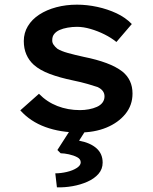

<svg xmlns="http://www.w3.org/2000/svg" viewBox="-20 -558 656 823"><path d="M319 10Q239 10 174.5 -13.5Q110 -37 67 -85L147 -156Q181 -121 226 -103.5Q271 -86 323 -86Q342 -86 361 -89.5Q380 -93 395.5 -100Q411 -107 419.5 -118.5Q428 -130 428 -145Q428 -171 398 -185Q380 -191 354 -198.5Q328 -206 294 -213Q236 -225 193.5 -241Q151 -257 125 -280Q104 -299 93 -324.5Q82 -350 82 -382Q82 -417 99.5 -446Q117 -475 148.5 -495.5Q180 -516 221.5 -527Q263 -538 310 -538Q353 -538 397 -528.5Q441 -519 479.5 -501Q518 -483 545 -455L479 -378Q457 -396 428 -410.5Q399 -425 368 -434Q337 -443 310 -443Q290 -443 270 -439.5Q250 -436 235.5 -429.5Q221 -423 212.5 -412.5Q204 -402 204 -387Q203 -376 209.5 -366.5Q216 -357 226 -349Q242 -339 270.5 -331Q299 -323 340 -314Q395 -303 436.5 -287.5Q478 -272 505 -251Q526 -234 537 -210.5Q548 -187 548 -157Q548 -107 517.5 -69.5Q487 -32 436 -11Q385 10 319 10ZM224 245 217 185Q241 185 266.5 179Q292 173 309 162Q326 151 326 138Q326 124 311 116Q296 108 275.5 103.5Q255 99 240 99L226 85L296 -24H363L319 45Q367 54 393.5 77.5Q420 101 420 139Q420 167 402 187.5Q384 208 354.5 221Q325 234 291 240Q257 246 224 245Z"/></svg>

Font: Lexend Exa Medium
Style: Regular
Weight: 500
Designer: Bonnie Shaver-Troup, Thomas Jockin
Foundry: Lexend
Version: Version 1.007